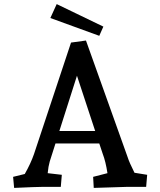

<svg xmlns="http://www.w3.org/2000/svg" viewBox="-20 -913 784 938"><path d="M44 -49 101 -63Q130 -114 146 -160L327 -705L400 -715L604 -144Q611 -121 637 -69L699 -59L694 0H598L438 5L435 -49L505 -67Q496 -125 482 -161L465 -212H251L223 -124Q216 -100 213 -67L282 -59L277 0H185Q159 0 49 5ZM445 -273 356 -543 270 -273ZM226 -825 257 -893 485 -783 465 -738Z"/></svg>

Font: Andada Pro SemiBold
Style: Regular
Weight: 600
Designer: Carolina Giovagnoli
Foundry: Huerta Tipografica
Version: Version 3.005